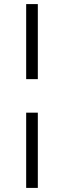

<svg xmlns="http://www.w3.org/2000/svg" viewBox="-20 -743 310 939"><path d="M108 -356V-723H165V-356ZM108 176V-192H165V176Z"/></svg>

Font: Archivo SemiExpanded ExtraLight
Style: Italic
Weight: 250
Width: 6
Italic angle: -10°
Designer: Hector Gatti
Foundry: Omnibus-Type
Version: Version 2.001